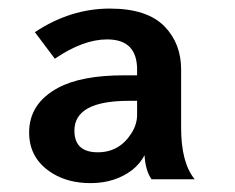

<svg xmlns="http://www.w3.org/2000/svg" viewBox="-20 -819 540 441"><path d="M294.9 -646V-659.2Q294.9 -728.5 226.1 -728.5Q170.9 -728.5 106 -684.1L60.1 -745.1Q141.6 -799.3 232.4 -799.3Q318.4 -799.3 358.4 -757.8Q396 -718.8 396 -659.2V-525.4Q396 -445.3 427.2 -407.2H328.1Q314 -427.2 312 -462.4Q301.3 -442.4 283.2 -428.2Q243.7 -398.4 188 -398.4Q138.2 -398.4 102.1 -419.9Q46.9 -453.1 46.9 -514.6Q46.9 -581.5 113.3 -617.2Q166.5 -646 265.1 -646ZM294.9 -587.4H275.9Q150.9 -587.4 150.9 -519Q150.9 -469.2 204.6 -469.2Q254.9 -469.2 282.7 -514.2Q294.9 -534.2 294.9 -555.2Z"/></svg>

Font: BIZ UDGothic
Style: Bold
Weight: 700
Monospace: yes
Designer: TypeBank Co., Ltd.
Foundry: Morisawa Inc.
Version: Version 1.05